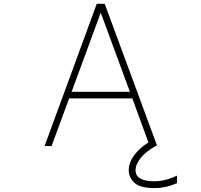

<svg xmlns="http://www.w3.org/2000/svg" viewBox="-20 -752 1040 991"><path d="M777.3 218.8Q702.1 218.8 673.3 190.9Q644.5 163.1 644.5 127Q644.5 86.9 673.3 48.3Q702.1 9.8 746.1 -16.6L663.1 -244.1H336.9L246.1 2H210L479.5 -732.4H520.5L790 -2Q733.4 29.3 706.5 63Q679.7 96.7 679.7 127Q679.7 183.6 777.3 183.6Q834 183.6 893.6 154.3V193.4Q835 218.8 777.3 218.8ZM500 -686.5 349.6 -278.3H650.4Z"/></svg>

Font: Gen Shin Gothic Monospace ExtraLight
Style: Regular
Weight: 200
Designer: [Source Han Sans]
Ryoko NISHIZUKA  (kana & ideographs); Paul D. Hunt (Latin, Greek & Cyrillic); Wenlong ZHANG  (bopomofo
Version: Version 1.002.20150607